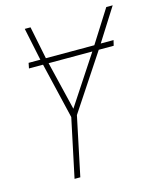

<svg xmlns="http://www.w3.org/2000/svg" viewBox="-108 -791 720 869"><g transform="rotate(-15 251.5 -357.0)"><path d="M133 0 191 -274 129 -536H63L68 -561H123L91 -714H118L149 -561H376L473 -714H503L406 -561H466L460 -536H390L218 -276L160 0ZM210 -308 360 -536H155Z"/></g></svg>

Font: Noto Sans SemiCondensed Thin
Style: Italic
Weight: 100
Width: 4
Italic angle: -12°
Designer: Monotype Design Team
Foundry: Monotype Imaging Inc.
Version: Version 2.013; ttfautohint (v1.8.4.7-5d5b)